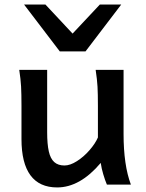

<svg xmlns="http://www.w3.org/2000/svg" viewBox="-20 -801 632 833"><path d="M417 -94.2Q327.1 12.2 228 12.2Q150.9 12.2 112.1 -40.5Q73.2 -93.3 73.2 -197.8V-341.8Q73.2 -393.1 71.5 -425Q69.8 -457 63.5 -498H184.6V-227.1Q184.6 -175.8 191.7 -144.3Q198.7 -112.8 215.3 -97.9Q231.9 -83 259.8 -83Q284.2 -83 313.7 -101.8Q343.3 -120.6 368.2 -149.2Q393.1 -177.7 404.8 -204.6V-341.8Q404.8 -394 403.1 -424.8Q401.4 -455.6 395 -498H516.1V-219.7Q516.1 -84.5 547.9 0H443.8Q435.5 -19.5 428 -44.9Q420.4 -70.3 417 -94.2ZM177.2 -781.2 294.9 -655.3 413.1 -781.2H505.9L351.1 -578.1H239.3L84.5 -781.2Z"/></svg>

Font: Lesson One Medium
Style: Regular
Weight: 500
Designer: But Ko, Victor Gaultney, Annie Olsen, Julie Remington, Don Collingsworth, Eric Hays, Becca Hirsbrunner
Version: Version 1.100